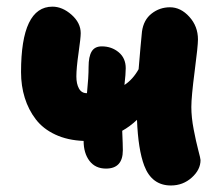

<svg xmlns="http://www.w3.org/2000/svg" viewBox="-20 -549 667 583"><path d="M301.8 -37.1Q269.5 -37.1 251.7 -60.5Q233.9 -84 233.9 -121.1Q185.1 -123 147.9 -140.4Q110.8 -157.7 88.6 -186.8Q66.4 -215.8 55.2 -252Q43.9 -288.1 43.9 -330.1Q43.9 -528.8 139.2 -528.8Q169.4 -528.8 197.3 -504.2Q225.1 -479.5 225.1 -448.2Q225.1 -434.1 218.5 -388.2Q211.9 -342.3 211.9 -316.9Q211.9 -294.4 219.7 -280.3Q227.5 -266.1 243.2 -266.1H244.1Q249 -314 249 -346.2Q249 -377 258.3 -392.6Q267.6 -408.2 289.1 -408.2Q318.8 -408.2 340.3 -390.4Q361.8 -372.6 361.8 -341.8Q361.8 -325.2 357.9 -291Q383.8 -308.1 400.9 -338.9Q402.8 -364.7 406.5 -404.5Q410.2 -444.3 411.1 -453.1Q416 -488.8 440.4 -507.8Q464.8 -526.9 496.1 -526.9Q528.8 -526.9 554.9 -498Q581.1 -469.2 581.1 -429.2Q581.1 -409.2 571 -332Q561 -254.9 561 -224.1Q561 -192.9 568.1 -156Q575.2 -119.1 582 -93.3Q588.9 -67.4 588.9 -63Q588.9 -33.7 562.3 -9.8Q535.6 14.2 499 14.2Q440.9 14.2 418 -45.9Q399.4 -95.2 396 -185.1Q373.5 -164.1 351.1 -151.9Q353 -107.9 353 -92.8Q353 -37.1 301.8 -37.1Z"/></svg>

Font: Shantell Sans Normal
Style: Regular
Weight: 800
Designer: Stephen Nixon, Anya Danilova, Shantell Martin
Foundry: Arrow Type
Version: Version 1.006;[559af2be0]